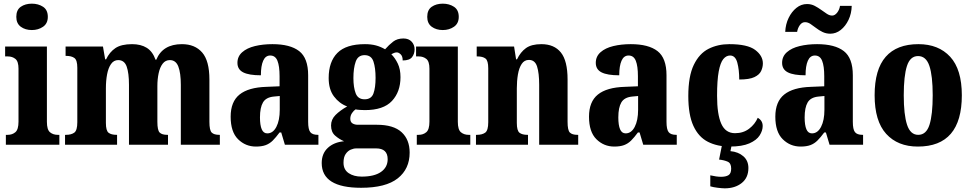

<svg xmlns="http://www.w3.org/2000/svg" viewBox="-20 -790 5308 1048"><path d="M154 -626Q118 -626 93.5 -644Q69 -662 69 -698Q69 -736 93.5 -753Q118 -770 154 -770Q189 -770 215 -753Q241 -736 241 -698Q241 -662 215 -644Q189 -626 154 -626ZM12 0V-54H22Q47 -54 64 -68.5Q81 -83 81 -126V-415Q81 -455 64 -468.5Q47 -482 23 -482H8V-536H236V-125Q236 -82 253 -68Q270 -54 295 -54H304V0Z M335 0V-54H340Q369 -54 385.5 -66Q402 -78 402 -123V-420Q402 -462 386 -473.5Q370 -485 341 -485H338V-536H542L554 -466H559Q578 -506 610 -527.5Q642 -549 701 -549Q749 -549 781 -529Q813 -509 829 -464H833Q868 -549 973 -549Q1044 -549 1083.5 -503.5Q1123 -458 1123 -356V-125Q1123 -79 1135.5 -66.5Q1148 -54 1177 -54H1180V0H967V-327Q967 -391 953.5 -426.5Q940 -462 907 -462Q883 -462 868 -442.5Q853 -423 846 -390.5Q839 -358 839 -320V-125Q839 -79 851.5 -66.5Q864 -54 893 -54H897V0H684V-327Q684 -391 671.5 -426.5Q659 -462 625 -462Q601 -462 586 -440.5Q571 -419 564.5 -384Q558 -349 558 -308V-119Q558 -77 572.5 -65.5Q587 -54 617 -54H619V0Z M1377 10Q1320 10 1279.5 -30Q1239 -70 1239 -153Q1239 -235 1287.5 -274Q1336 -313 1434 -316L1506 -319V-374Q1506 -429 1494.5 -458Q1483 -487 1455 -487Q1429 -487 1416.5 -458.5Q1404 -430 1404 -379Q1339 -379 1307.5 -395Q1276 -411 1276 -447Q1276 -482 1302 -505Q1328 -528 1371.5 -538.5Q1415 -549 1467 -549Q1564 -549 1613 -511Q1662 -473 1662 -379V-125Q1662 -84 1673.5 -69Q1685 -54 1715 -54H1718V0H1535L1515 -67H1506Q1486 -40 1469 -23Q1452 -6 1430.5 2Q1409 10 1377 10ZM1439 -62Q1470 -62 1488.5 -97.5Q1507 -133 1507 -191V-266L1475 -263Q1432 -259 1415.5 -231Q1399 -203 1399 -149Q1399 -107 1408.5 -84.5Q1418 -62 1439 -62Z M1951 235Q1736 235 1736 100Q1736 48 1769.5 17Q1803 -14 1858 -19Q1832 -30 1809.5 -49.5Q1787 -69 1787 -105Q1787 -138 1811.5 -162.5Q1836 -187 1875 -209Q1832 -225 1803 -263.5Q1774 -302 1774 -364Q1774 -453 1821.5 -501Q1869 -549 1972 -549Q2006 -549 2032 -542Q2058 -535 2082 -521Q2103 -545 2125.5 -562.5Q2148 -580 2182 -580Q2211 -580 2227 -562.5Q2243 -545 2243 -521Q2243 -496 2229 -478Q2215 -460 2178 -460Q2178 -483 2167 -493.5Q2156 -504 2146 -504Q2137 -504 2129.5 -500.5Q2122 -497 2116 -494Q2137 -473 2151.5 -442.5Q2166 -412 2166 -369Q2166 -289 2119.5 -239Q2073 -189 1972 -189Q1962 -189 1945.5 -190Q1929 -191 1921 -193Q1911 -187 1901.5 -173Q1892 -159 1892 -142Q1892 -124 1904 -116.5Q1916 -109 1933 -109H2037Q2128 -109 2172 -68.5Q2216 -28 2216 43Q2216 132 2151 183.5Q2086 235 1951 235ZM1970 -248Q2007 -248 2018.5 -280Q2030 -312 2030 -365Q2030 -419 2018.5 -454Q2007 -489 1970 -489Q1934 -489 1921.5 -453.5Q1909 -418 1909 -364Q1909 -313 1921.5 -280.5Q1934 -248 1970 -248ZM1954 174Q2023 174 2059.5 148.5Q2096 123 2096 79Q2096 20 2033 20H1925Q1910 20 1894 27Q1878 34 1866.5 51Q1855 68 1855 98Q1855 136 1883 155Q1911 174 1954 174Z M2397 -626Q2361 -626 2336.5 -644Q2312 -662 2312 -698Q2312 -736 2336.5 -753Q2361 -770 2397 -770Q2432 -770 2458 -753Q2484 -736 2484 -698Q2484 -662 2458 -644Q2432 -626 2397 -626ZM2255 0V-54H2265Q2290 -54 2307 -68.5Q2324 -83 2324 -126V-415Q2324 -455 2307 -468.5Q2290 -482 2266 -482H2251V-536H2479V-125Q2479 -82 2496 -68Q2513 -54 2538 -54H2547V0Z M2578 0V-54H2582Q2612 -54 2628.5 -66Q2645 -78 2645 -123V-417Q2645 -459 2630 -470.5Q2615 -482 2586 -482H2582V-536H2786L2797 -466H2802Q2821 -506 2851 -527.5Q2881 -549 2935 -549Q3005 -549 3041.5 -503.5Q3078 -458 3078 -356V-125Q3078 -79 3090.5 -66.5Q3103 -54 3132 -54H3136V0H2923V-327Q2923 -391 2911.5 -427Q2900 -463 2867 -463Q2842 -463 2827.5 -441Q2813 -419 2807 -383.5Q2801 -348 2801 -308V-119Q2801 -77 2815.5 -65.5Q2830 -54 2859 -54H2862V0Z M3333 10Q3276 10 3235.5 -30Q3195 -70 3195 -153Q3195 -235 3243.5 -274Q3292 -313 3390 -316L3462 -319V-374Q3462 -429 3450.5 -458Q3439 -487 3411 -487Q3385 -487 3372.5 -458.5Q3360 -430 3360 -379Q3295 -379 3263.5 -395Q3232 -411 3232 -447Q3232 -482 3258 -505Q3284 -528 3327.5 -538.5Q3371 -549 3423 -549Q3520 -549 3569 -511Q3618 -473 3618 -379V-125Q3618 -84 3629.5 -69Q3641 -54 3671 -54H3674V0H3491L3471 -67H3462Q3442 -40 3425 -23Q3408 -6 3386.5 2Q3365 10 3333 10ZM3395 -62Q3426 -62 3444.5 -97.5Q3463 -133 3463 -191V-266L3431 -263Q3388 -259 3371.5 -231Q3355 -203 3355 -149Q3355 -107 3364.5 -84.5Q3374 -62 3395 -62Z M3963 10Q3895 10 3844 -16Q3793 -42 3765 -102.5Q3737 -163 3737 -266Q3737 -374 3767 -436Q3797 -498 3847.5 -523.5Q3898 -549 3961 -549Q4060 -549 4102 -517.5Q4144 -486 4144 -444Q4144 -423 4134.5 -402.5Q4125 -382 4097.5 -369Q4070 -356 4015 -356Q4015 -409 4004.5 -448Q3994 -487 3965 -487Q3944 -487 3928 -467.5Q3912 -448 3903 -400Q3894 -352 3894 -267Q3894 -166 3917 -114.5Q3940 -63 3992 -63Q4037 -63 4069 -87.5Q4101 -112 4116 -147Q4143 -132 4143 -102Q4143 -77 4126.5 -51Q4110 -25 4070.5 -7.5Q4031 10 3963 10ZM3936 238Q3923 238 3898 235Q3873 232 3857 227V167Q3891 175 3916 175Q3942 175 3956.5 166Q3971 157 3971 130Q3971 101 3952 92.5Q3933 84 3905 81L3923 -9H3976L3967 35Q4010 39 4037.5 63Q4065 87 4065 127Q4065 180 4028.5 209Q3992 238 3936 238Z M4350 10Q4293 10 4252.5 -30Q4212 -70 4212 -153Q4212 -235 4260.5 -274Q4309 -313 4407 -316L4479 -319V-374Q4479 -429 4467.5 -458Q4456 -487 4428 -487Q4402 -487 4389.5 -458.5Q4377 -430 4377 -379Q4312 -379 4280.5 -395Q4249 -411 4249 -447Q4249 -482 4275 -505Q4301 -528 4344.5 -538.5Q4388 -549 4440 -549Q4537 -549 4586 -511Q4635 -473 4635 -379V-125Q4635 -84 4646.5 -69Q4658 -54 4688 -54H4691V0H4508L4488 -67H4479Q4459 -40 4442 -23Q4425 -6 4403.5 2Q4382 10 4350 10ZM4412 -62Q4443 -62 4461.5 -97.5Q4480 -133 4480 -191V-266L4448 -263Q4405 -259 4388.5 -231Q4372 -203 4372 -149Q4372 -107 4381.5 -84.5Q4391 -62 4412 -62ZM4512 -606Q4489 -606 4469.5 -615.5Q4450 -625 4434 -637.5Q4418 -650 4403.5 -659.5Q4389 -669 4374 -669Q4357 -669 4345.5 -652.5Q4334 -636 4331 -616H4266Q4268 -658 4284.5 -692Q4301 -726 4327 -747Q4353 -768 4385 -768Q4408 -768 4427 -758Q4446 -748 4462.5 -736Q4479 -724 4493.5 -714.5Q4508 -705 4522 -705Q4537 -705 4549.5 -721Q4562 -737 4565 -758H4629Q4628 -716 4611.5 -681.5Q4595 -647 4569 -626.5Q4543 -606 4512 -606Z M4990 10Q4880 10 4817 -59.5Q4754 -129 4754 -270Q4754 -411 4814.5 -480Q4875 -549 4993 -549Q5103 -549 5166.5 -480Q5230 -411 5230 -270Q5230 10 4990 10ZM4992 -54Q5036 -54 5053.5 -109Q5071 -164 5071 -270Q5071 -376 5053 -430Q5035 -484 4991 -484Q4948 -484 4930.5 -430Q4913 -376 4913 -270Q4913 -164 4931 -109Q4949 -54 4992 -54Z"/></svg>

Font: Noto Serif Thai Condensed ExtraBold
Style: Regular
Weight: 800
Width: 3
Designer: Monotype Design Team
Foundry: Monotype Imaging Inc.
Version: Version 2.002; ttfautohint (v1.8.4.7-5d5b)